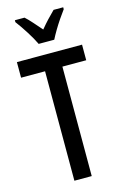

<svg xmlns="http://www.w3.org/2000/svg" viewBox="-139 -1000 674 1059"><g transform="rotate(-15 197.5 -470.0)"><path d="M247 0H148V-625H11V-714H383V-625H247ZM153 -780Q138 -812 111.5 -854Q85 -896 60 -929V-940H115Q133 -924 154.5 -899.5Q176 -875 198 -850Q222 -879 239.5 -897.5Q257 -916 281 -940H336V-929Q321 -909 303 -882.5Q285 -856 269 -829Q253 -802 242 -780Z"/></g></svg>

Font: Noto Sans Khmer UI ExtraCondensed Medium
Style: Regular
Weight: 500
Width: 2
Designer: Danh Hong and the Monotype Design Team
Foundry: Monotype Imaging Inc.
Version: Version 2.002; ttfautohint (v1.8.4.7-5d5b)